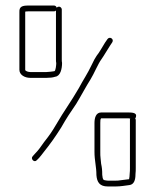

<svg xmlns="http://www.w3.org/2000/svg" viewBox="-20 -655 561 693"><path d="M113 -77 121 -85C126 -91 132 -98 137 -105C161 -135 179 -160 201 -195C219 -227 235 -251 255 -280C271 -306 291 -344 307 -369C319 -388 334 -425 346 -441C356 -455 367 -475 377 -490L385 -502C393 -514 376 -525 368 -514L359 -501C350 -487 339 -466 329 -454C324 -447 318 -436 311 -421C296 -389 281 -368 264 -336C237 -289 210 -253 183 -206C166 -177 157 -165 139 -142C127 -125 119 -113 106 -100L98 -91C89 -82 104 -66 113 -77ZM345 -228H438C442 -228 446 -228 450 -227C449 -226 449 -224 449 -222V-49C449 -42 449 -35 448 -27C448 -20 447 -14 446 -9V-8H444L412 -4C408 -3 403 -3 398 -3H369C365 -3 361 -4 356 -5C350 -7 350 -17 349 -24C349 -41 348 -50 345 -64L343 -84C342 -91 342 -98 342 -107V-211C342 -218 342 -225 345 -228ZM438 -249H345C327 -249 321 -231 321 -211V-107C321 -75 328 -54 328 -23C330 3 340 18 369 18H398C415 18 431 15 447 13C464 11 469 -6 469 -26C470 -35 470 -42 470 -49V-222C470 -224 469 -226 468 -228C470 -230 471 -232 471 -235C474 -250 452 -249 438 -249ZM148 -395H89C83 -395 71 -398 71 -403V-613C75 -614 79 -614 82 -614H175C178 -614 180 -615 182 -617V-441C182 -436 182 -431 183 -427C183 -421 181 -398 176 -398C168 -397 157 -395 148 -395ZM50 -612V-403C50 -385 69 -374 89 -374H148C159 -374 171 -375 179 -378C198 -380 204 -406 204 -428C203 -432 203 -436 203 -441V-621C203 -626 198 -631 193 -631C190 -631 187 -630 185 -627C183 -632 180 -635 175 -635H82C62 -635 49 -632 50 -612Z"/></svg>

Font: Electronic
Style: Thn
Weight: 100
Version: Version 1.011